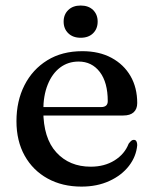

<svg xmlns="http://www.w3.org/2000/svg" viewBox="-20 -663 555 694"><path d="M476 -290.5Q476 -269 463.2 -257.2Q450.5 -245.5 425.5 -245.5H106.5V-276H345.5Q369.5 -276 369.5 -297.5Q369.5 -365 340.8 -402.8Q312 -440.5 264 -440.5Q226 -440.5 197.2 -418.8Q168.5 -397 152.5 -357.2Q136.5 -317.5 136.5 -263.5Q136.5 -163.5 183.8 -112Q231 -60.5 308 -60.5Q357.5 -60.5 394 -83.2Q430.5 -106 445 -143.5Q451 -151.5 455 -154.5Q459 -157.5 463.5 -157.5Q470.5 -157.5 473.2 -152Q476 -146.5 476 -138.5Q472.5 -97.5 446 -63.2Q419.5 -29 375.2 -8.8Q331 11.5 274.5 11.5Q205 11.5 152 -17.8Q99 -47 69.2 -100.2Q39.5 -153.5 39.5 -225Q39.5 -298 68.5 -355Q97.5 -412 150.8 -445Q204 -478 277.5 -478Q338.5 -478 383 -454Q427.5 -430 451.8 -388Q476 -346 476 -290.5ZM271.5 -526.5Q243.5 -526.5 226.8 -542.8Q210 -559 210 -585Q210 -610.5 226.8 -626.8Q243.5 -643 271.5 -643Q300 -643 316.5 -626.8Q333 -610.5 333 -585Q333 -559 316.5 -542.8Q300 -526.5 271.5 -526.5Z"/></svg>

Font: Fraunces 24pt
Style: Regular
Weight: 400
Version: Version 1.000;[b76b70a41]